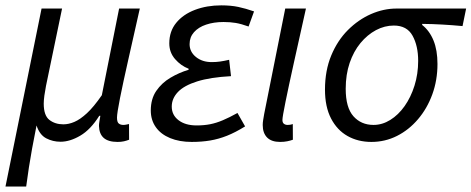

<svg xmlns="http://www.w3.org/2000/svg" viewBox="-27 -518 1760 717"><path d="M-6.5 178.5 128.2 -486.1H204.8L144.8 -197.4Q141.2 -179.3 138.7 -161.1Q136.3 -142.8 136.3 -131.1Q136.3 -86.6 157.5 -70.2Q178.8 -53.7 209.5 -53.7Q229.6 -53.7 250.8 -62.8Q272.1 -71.8 297.5 -95.1Q322.8 -118.4 353.3 -162.5L417.8 -486.1H495.1Q471.6 -381.4 452 -294.8Q432.4 -208.2 421.1 -151.4Q409.9 -94.6 409.9 -78.8Q409.9 -61.9 416.6 -56.7Q423.3 -51.5 433.3 -51.5Q439 -51.5 444.5 -52.7Q450.1 -53.8 454.8 -54.8L455.1 3.8Q446.3 7.2 436.2 9.6Q426.1 12 412.2 12Q377.3 12 360.3 -3Q343.4 -18 342.6 -47.6Q342.6 -54.5 343.9 -62.1Q345.2 -69.7 347.7 -85.5H343.7Q311.4 -34 272.8 -11.4Q234.3 11.3 199 11.3Q170.1 11.3 145.6 -1.5Q121.1 -14.3 109.4 -49.4Q99.3 1 92.7 37.6Q86.1 74.2 81 106.9Q76 139.6 70.8 178.5Z M688.8 12Q643 12 608.3 -2.3Q573.6 -16.6 554.9 -43.1Q536.1 -69.7 536.1 -105.4Q536.1 -148.7 556.6 -178.6Q577.2 -208.6 609.7 -227.8Q642.1 -247 677.3 -257.4V-261.4Q648.6 -272.4 626.9 -297.2Q605.2 -322 605.2 -356Q605.2 -401.3 631.1 -432.8Q656.9 -464.4 701.1 -481.2Q745.3 -498 799.3 -498Q835 -498 862.7 -492.2Q890.3 -486.4 921.7 -475.4L901.3 -419Q874 -428.8 853.5 -432.3Q833 -435.8 807.7 -435.8Q771.6 -435.8 742.8 -426.1Q714.1 -416.5 697.5 -397.8Q681 -379.1 681 -353.4Q681 -324.4 704.7 -305.2Q728.4 -286.1 763.4 -286.1Q780.3 -286.1 795 -288.2Q809.7 -290.3 828.7 -294.7L835.7 -233.6Q758.2 -229.4 709.3 -214Q660.3 -198.6 637.4 -174.4Q614.4 -150.1 614.4 -119.9Q614.4 -88.5 639.7 -69.1Q665 -49.6 707.4 -49.6Q734.9 -49.6 757.8 -54.1Q780.7 -58.6 805.2 -69Q829.7 -79.3 859.8 -96.1L888.3 -46Q852.2 -23.6 820.8 -11.1Q789.3 1.4 757.7 6.7Q726 12 688.8 12Z M1018.8 12Q986.9 12 970.5 -4.5Q954.1 -21.1 954.1 -51.2Q954.1 -59.9 955.8 -70.2Q957.5 -80.5 959.6 -92.7L1038.2 -486.1H1115.5Q1090.5 -374.5 1070.6 -284.4Q1050.6 -194.3 1039.2 -137.8Q1027.7 -81.3 1027.7 -70Q1027.7 -60 1033.2 -55.8Q1038.7 -51.5 1046.8 -51.5Q1050.5 -51.5 1055.1 -52Q1059.7 -52.5 1066.4 -54.8L1066.7 3.8Q1057.5 7.2 1045.6 9.6Q1033.8 12 1018.8 12Z M1359.9 12Q1309.9 12 1270.8 -10.1Q1231.7 -32.2 1209.2 -75.7Q1186.6 -119.2 1186.6 -183.2Q1186.6 -254.4 1209.9 -310.6Q1233.2 -366.8 1272.2 -405.8Q1311.3 -444.8 1358.5 -465.5Q1405.7 -486.1 1453.9 -486.1H1713.7L1700.3 -420.6Q1661.1 -424.3 1624.7 -426.3Q1588.2 -428.4 1549.6 -428.8V-424.8Q1577.1 -403.1 1591.9 -366.8Q1606.7 -330.6 1606.7 -279.1Q1606.7 -218.5 1587.4 -165.6Q1568.1 -112.7 1534 -72.8Q1500 -32.8 1455.5 -10.4Q1410.9 12 1359.9 12ZM1367.8 -51.5Q1400.7 -51.5 1430.6 -70.2Q1460.6 -88.8 1483.9 -121.7Q1507.2 -154.7 1520.9 -198.2Q1534.6 -241.8 1534.6 -290.6Q1534.6 -346.9 1513.6 -384.7Q1492.7 -422.6 1443.8 -422.6Q1409.4 -422.6 1377.1 -405.5Q1344.9 -388.3 1319.2 -357.3Q1293.5 -326.2 1278.7 -282.9Q1264 -239.7 1264 -186.4Q1264 -116.4 1292.7 -84Q1321.5 -51.5 1367.8 -51.5Z"/></svg>

Font: Source Sans Variable
Style: Italic
Weight: 200
Italic angle: -11°
Designer: Paul D. Hunt
Foundry: Adobe Systems Incorporated
Version: Version 3.006;hotconv 1.0.111;makeotfexe 2.5.65597